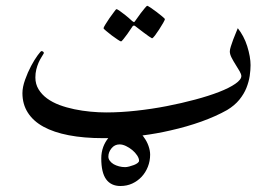

<svg xmlns="http://www.w3.org/2000/svg" viewBox="-20 -449 941 660"><path d="M458 103.5Q458 95.2 451.4 85.2Q444.8 75.2 434.8 66.9Q424.8 58.6 413.1 53Q401.4 47.4 391.1 47.4Q374 47.4 363.3 60.8Q352.5 74.2 352.5 89.4Q352.5 97.2 357.7 104Q362.8 110.8 370.8 115.5Q378.9 120.1 389.2 122.8Q399.4 125.5 410.2 125.5Q416 125.5 424.3 123.3Q432.6 121.1 440.4 118.2Q448.2 115.2 453.1 111.3Q458 107.4 458 103.5ZM496.1 82.5Q496.1 104.5 488.3 124.3Q480.5 144 466.8 158.7Q453.1 173.3 434.6 181.9Q416 190.4 394 190.4Q361.8 190.4 345 167.5Q328.1 144.5 328.1 95.2Q328.1 74.7 335 55.7Q341.3 39.1 352.1 25.9Q343.3 25.9 334.5 25.9Q268.1 25.9 216.3 15.9Q164.6 5.9 129.4 -13.4Q94.2 -32.7 75.7 -61.8Q57.1 -90.8 57.1 -128.9Q57.1 -149.4 66.2 -174.8Q75.2 -200.2 86.9 -222.2Q98.6 -244.1 109.4 -258.8Q120.1 -273.4 122.6 -273.4Q126 -273.4 128.9 -270.8Q131.8 -268.1 129.9 -264.6Q127.4 -259.8 122.3 -252Q117.2 -244.1 112.5 -233.4Q107.9 -222.7 104.7 -210Q101.6 -197.3 101.6 -182.6Q101.6 -160.2 112.5 -142.1Q123.5 -124 141.8 -110.6Q160.2 -97.2 184.3 -88.1Q208.5 -79.1 235.6 -73.5Q262.7 -67.9 291 -65.2Q319.3 -62.5 345.2 -62.5Q394.5 -62.5 448 -68.4Q501.5 -74.2 553 -84.2Q604.5 -94.2 650.9 -106.7Q697.3 -119.1 732.7 -132.8Q768.1 -146.5 788.8 -160.9Q809.6 -175.3 809.6 -187.5Q809.6 -193.8 803.7 -204.1L790 -226.6Q782.2 -238.8 776.1 -250.7Q770 -262.7 770 -272Q770 -278.8 773.7 -290Q777.3 -301.3 781.7 -313.2Q786.1 -325.2 790.8 -335.9Q795.4 -346.7 797.4 -352.1Q807.1 -339.8 815.7 -324Q824.2 -308.1 829.8 -290.3Q835.4 -272.5 838.4 -255.6Q841.3 -238.8 841.3 -225.1Q841.3 -208.5 838.4 -188.2Q835.4 -168 827.1 -147Q818.8 -126 802.7 -106.2Q786.6 -86.4 760.7 -70.8Q722.7 -49.3 672.4 -31.2Q622.1 -13.2 565.4 -0.5Q518.6 10.3 469.7 16.6Q472.7 19.5 474.6 22.9Q484.9 36.6 490.5 52.7Q496.1 68.8 496.1 82.5ZM546.9 -383.3Q546.9 -380.9 540.8 -370.1Q534.7 -359.4 527.1 -347.7Q519.5 -335.9 512.5 -326.7Q505.4 -317.4 502.4 -317.4Q501.5 -317.4 492.2 -323.7L472.7 -337.9L445.3 -358.9Q440.4 -363.3 436 -358.9Q425.8 -344.7 418 -332.5L404.3 -314.5Q397.9 -306.6 396 -306.6Q394 -306.6 384.3 -313Q374.5 -319.3 364.3 -327.1L344.7 -342.8Q335.9 -350.1 335.9 -352.1Q335.9 -354.5 342.3 -365Q348.6 -375.5 356.4 -386.7L372.1 -408.2Q378.9 -417.5 379.9 -417.5Q383.3 -417.5 392.1 -411.1L410.2 -397.5Q421.4 -388.7 434.6 -376.5Q438.5 -373.5 440.2 -373Q441.9 -372.6 445.3 -377.9L463.9 -403.8Q471.2 -413.6 478 -421.4Q484.9 -429.2 485.8 -429.2Q487.8 -429.2 497.8 -422.6Q507.8 -416 518.6 -407.7L538.1 -392.1Q546.9 -384.8 546.9 -383.3Z"/></svg>

Font: Simplified Naskh
Style: Regular
Weight: 400
Designer: SIL International
Foundry: Arabeyes
Version: 1.02_alpha